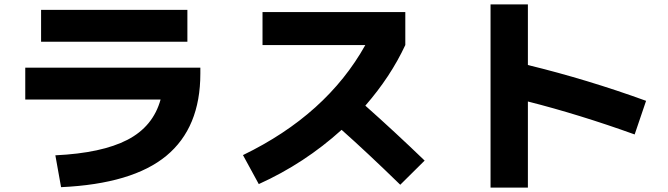

<svg xmlns="http://www.w3.org/2000/svg" viewBox="-20 -797 3040 874"><path d="M95 -489H892V-462Q892 -216 737.5 -88Q583 40 258 55L232 -90Q443 -100 560 -160.5Q677 -221 711 -344H95ZM167 -607V-752H833V-607Z M1175 -592V-742H1825V-592Q1758 -448 1643 -316Q1776 -198 1913 -66L1802 44Q1650 -104 1535 -206Q1366 -53 1158 41L1086 -91Q1466 -275 1643 -592Z M2213 -777H2383V-501Q2654 -435 2921 -338L2869 -185Q2616 -276 2383 -335V57H2213Z"/></svg>

Font: M PLUS 1p ExtraBold
Style: Regular
Weight: 800
Version: Version 1.062